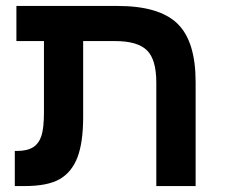

<svg xmlns="http://www.w3.org/2000/svg" viewBox="-20 -626 758 646"><path d="M240.7 -96.7Q221.2 -46.4 180.7 -23.2Q140.1 0 63 0H29.8V-118.2H38.1Q71.8 -118.2 91.8 -130.9Q111.3 -143.6 119.6 -169.7Q127.9 -195.8 127.9 -249V-487.8H35.2V-606H375Q515.6 -606 576.9 -546.6Q638.2 -487.3 638.2 -350.1V0H505.9V-348.1Q505.9 -426.3 474.1 -457Q442.4 -487.8 367.2 -487.8H259.8V-231.9Q259.8 -147.5 240.7 -96.7Z"/></svg>

Font: Arimo
Style: Bold
Weight: 700
Designer: Steve Matteson
Foundry: Monotype Imaging Inc.
Version: Version 1.33